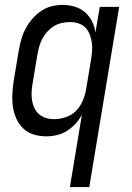

<svg xmlns="http://www.w3.org/2000/svg" viewBox="-20 -548 540 783"><path d="M265 215 314 -80Q303 -60 287.5 -43Q272 -26 252.5 -14Q233 -2 211.5 3Q190 8 169 8Q142 8 117.5 0.5Q93 -7 75 -24Q57 -41 46.5 -64.5Q36 -88 32.5 -113.5Q29 -139 30.5 -166Q32 -193 36 -219L56 -339Q60 -362 66 -384.5Q72 -407 83 -428.5Q94 -450 110 -469Q126 -488 146 -502Q166 -516 189 -522Q212 -528 235 -528Q260 -528 284 -521Q308 -514 326 -498.5Q344 -483 355 -461.5Q366 -440 369 -415L387 -520H466L344 215ZM200 -62Q223 -62 247.5 -70Q272 -78 289.5 -95.5Q307 -113 317 -136.5Q327 -160 331 -183L351 -303Q354 -321 355.5 -339Q357 -357 354.5 -374Q352 -391 346 -407Q340 -423 328.5 -435Q317 -447 300.5 -452.5Q284 -458 266 -458Q250 -458 233 -454.5Q216 -451 201 -442Q186 -433 174 -420Q162 -407 153.5 -391.5Q145 -376 140.5 -360Q136 -344 133 -328L113 -208Q110 -191 109 -173.5Q108 -156 110.5 -139.5Q113 -123 120 -108Q127 -93 139 -82.5Q151 -72 167 -67Q183 -62 200 -62Z"/></svg>

Font: Iosevka Term Oblique
Style: Regular
Weight: 400
Italic angle: -9°
Monospace: yes
Designer: Belleve Invis
Foundry: Belleve Invis
Version: Version 31.4.0